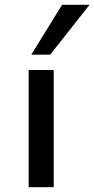

<svg xmlns="http://www.w3.org/2000/svg" viewBox="-20 -784 395 804"><path d="M100 0V-491H205V0ZM111 -555 240 -764H355L190 -555Z"/></svg>

Font: Nunito Sans 10pt Expanded Medium
Style: Regular
Weight: 500
Width: 7
Designer: Vernon Adams
Foundry: Vernon Adams
Version: Version 3.101;gftools[0.9.27]